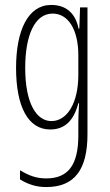

<svg xmlns="http://www.w3.org/2000/svg" viewBox="-20 -514 444 777"><path d="M167 243C283 243 334 171 334 29V-484H304L301 -398H298C286 -458 250 -494 187 -494C94 -494 45 -392 45 -239C45 -82 94 10 183 10C244 10 279 -28 297 -96H300C298 -67 297 -33 297 -18V34C297 156 254 208 167 208C126 208 96 196 61 175V212C93 232 127 243 167 243ZM188 -24C128 -24 82 -95 82 -239C82 -370 120 -459 193 -459C257 -459 297 -393 297 -290V-211C297 -99 253 -24 188 -24Z"/></svg>

Font: Noto Sans Armenian ExtraCondensed ExtraLight
Style: Regular
Weight: 200
Width: 2
Designer: Monotype Design Team
Foundry: Monotype Imaging Inc.
Version: Version 2.008